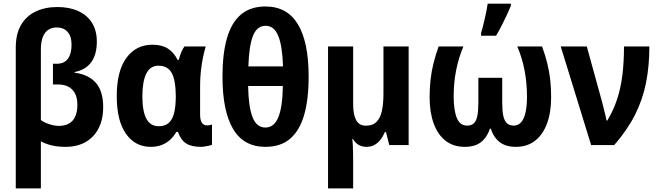

<svg xmlns="http://www.w3.org/2000/svg" viewBox="-20 -804 3652 1064"><path d="M298.3 -765.1Q364.3 -765.1 413.3 -742.9Q462.4 -720.7 489.5 -678Q516.6 -635.3 516.6 -574.2Q516.6 -500.5 484.9 -458.3Q453.1 -416 393.1 -404.8V-401.4Q470.7 -391.1 511.2 -345Q551.8 -298.8 551.8 -210.9Q551.8 -142.1 526.1 -92.5Q500.5 -43 453.9 -16.6Q407.2 9.8 343.3 9.8Q300.8 9.8 266.6 1.7Q232.4 -6.3 206.5 -21V240.2H67.4V-540Q67.4 -615.7 96.4 -665.5Q125.5 -715.3 177.7 -740.2Q230 -765.1 298.3 -765.1ZM294.4 -651.9Q268.6 -651.9 248.8 -639.6Q229 -627.4 217.8 -600.3Q206.5 -573.2 206.5 -528.3V-138.7Q225.6 -124.5 254.2 -115.5Q282.7 -106.4 305.7 -106.4Q357.4 -106.4 383.1 -136.5Q408.7 -166.5 408.7 -223.6Q408.7 -262.7 395 -287.6Q381.3 -312.5 357.4 -324.2Q333.5 -335.9 301.8 -335.9H273.4V-450.7H293.5Q336.4 -450.7 356.4 -478.5Q376.5 -506.3 376.5 -555.2Q376.5 -603.5 354.2 -627.7Q332 -651.9 294.4 -651.9Z M859.9 -104.5Q893.1 -104.5 913.8 -121.8Q934.6 -139.2 944.1 -174.8Q953.6 -210.4 954.1 -265.6V-272Q954.1 -356.4 932.4 -398.2Q910.6 -439.9 857.4 -439.9Q812.5 -439.9 790.8 -396.2Q769 -352.5 769 -270Q769 -187 791.3 -145.8Q813.5 -104.5 859.9 -104.5ZM815.4 9.8Q729 9.8 678 -62.7Q627 -135.3 627 -271Q627 -409.7 680.2 -482.9Q733.4 -556.2 825.2 -556.2Q876.5 -556.2 909.7 -535.2Q942.9 -514.2 964.4 -472.2H970.7Q975.6 -492.7 983.6 -512.7Q991.7 -532.7 1002 -546.4H1120.1Q1112.3 -521.5 1105 -486.3Q1097.7 -451.2 1093.3 -410.9Q1088.9 -370.6 1088.9 -329.6V-169.4Q1088.9 -137.2 1099.4 -123Q1109.9 -108.9 1126.5 -108.9Q1134.3 -108.9 1142.3 -110.4Q1150.4 -111.8 1154.8 -113.8V-2.4Q1150.4 0.5 1139.2 3.2Q1127.9 5.9 1115.2 7.8Q1102.5 9.8 1093.3 9.8Q1041.5 9.8 1012 -8.8Q982.4 -27.3 966.3 -72.8H957Q942.9 -47.9 922.6 -29.3Q902.3 -10.7 875.7 -0.5Q849.1 9.8 815.4 9.8Z M1690.4 -379.4Q1690.4 -252.9 1665.3 -166.3Q1640.1 -79.6 1587.4 -34.9Q1534.7 9.8 1450.7 9.8Q1330.1 9.8 1271.5 -89.6Q1212.9 -189 1212.9 -379.4Q1212.9 -505.9 1237.8 -592.5Q1262.7 -679.2 1315.4 -723.6Q1368.2 -768.1 1451.2 -768.1Q1571.3 -768.1 1630.9 -669.4Q1690.4 -570.8 1690.4 -379.4ZM1450.7 -97.2Q1499 -97.2 1522.5 -154.5Q1545.9 -211.9 1547.4 -327.6H1355Q1356.9 -212.9 1379.4 -155Q1401.9 -97.2 1450.7 -97.2ZM1452.1 -661.1Q1403.8 -661.1 1381.8 -605.2Q1359.9 -549.3 1356.4 -436H1548.3Q1544.9 -549.3 1522 -605.2Q1499 -661.1 1452.1 -661.1Z M2244.6 -546.4V0H2137.2L2119.1 -71.8H2112.3Q2101.6 -45.4 2086.7 -27.3Q2071.8 -9.3 2053 0.2Q2034.2 9.8 2011.2 9.8Q1985.8 9.8 1967 -1.5Q1948.2 -12.7 1935.5 -34.2H1932.6Q1934.1 -21 1935.1 -1.5Q1936 18.1 1936.5 39.3Q1937 60.5 1937 79.1V240.2H1797.9V-546.4H1937V-226.6Q1937 -168 1953.9 -137.7Q1970.7 -107.4 2007.3 -107.4Q2045.9 -107.4 2067.1 -129.2Q2088.4 -150.9 2096.7 -191.2Q2105 -231.4 2105 -286.1V-546.4Z M2983.9 -546.4Q3002 -497.6 3012.9 -452.9Q3023.9 -408.2 3029.1 -362.8Q3034.2 -317.4 3034.2 -265.1Q3034.2 -181.6 3011.5 -119.9Q2988.8 -58.1 2945.3 -24.2Q2901.9 9.8 2838.4 9.8Q2783.2 9.8 2749.3 -16.4Q2715.3 -42.5 2699.7 -91.3H2695.3Q2678.7 -42.5 2645.5 -16.4Q2612.3 9.8 2555.2 9.8Q2492.2 9.8 2448.7 -24.4Q2405.3 -58.6 2383.1 -120.4Q2360.8 -182.1 2360.8 -265.1Q2360.8 -317.9 2366 -363Q2371.1 -408.2 2382.1 -452.4Q2393.1 -496.6 2410.6 -546.4H2547.9Q2521 -482.4 2507.6 -414.1Q2494.1 -345.7 2494.1 -270.5Q2494.1 -192.9 2511.5 -150.4Q2528.8 -107.9 2568.8 -107.9Q2592.8 -107.9 2606.4 -121.3Q2620.1 -134.8 2625.5 -163.1Q2630.9 -191.4 2630.9 -234.9V-373H2763.2V-234.9Q2763.2 -190.4 2769 -162.6Q2774.9 -134.8 2788.6 -121.6Q2802.2 -108.4 2826.2 -107.9Q2852.1 -107.9 2868.4 -127Q2884.8 -146 2892.6 -182.1Q2900.4 -218.3 2900.4 -268.6Q2900.4 -340.8 2887.5 -411.1Q2874.5 -481.4 2846.7 -546.4ZM2646 -606V-620.6Q2650.4 -634.8 2655.8 -656.2Q2661.1 -677.7 2666.7 -701.7Q2672.4 -725.6 2676.5 -747.3Q2680.7 -769 2682.6 -783.7H2811V-771.5Q2800.8 -746.6 2787.8 -719Q2774.9 -691.4 2760.3 -662.8Q2745.6 -634.3 2729 -606Z M3087.4 -546.4H3231.9L3317.4 -235.8Q3321.3 -219.7 3325.9 -201.7Q3330.6 -183.6 3334.7 -166.3Q3338.9 -148.9 3341.3 -135.7H3345.2Q3378.9 -190.9 3399.4 -252.9Q3419.9 -314.9 3429 -387.7Q3438 -460.4 3438 -546.4H3578.6Q3578.6 -439 3560.3 -346.2Q3542 -253.4 3499.5 -168.7Q3457 -84 3383.8 0H3255.9Z"/></svg>

Font: Open Sans SemiCondensed
Style: Bold
Weight: 700
Width: 4
Designer: Monotype Design Team
Foundry: Monotype Imaging Inc.
Version: Version 3.003